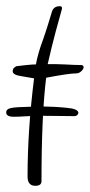

<svg xmlns="http://www.w3.org/2000/svg" viewBox="-20 -540 290 620"><path d="M94 60Q69 60 69 30Q69 -119 90 -287Q80 -289 69.5 -290.5Q59 -292 49 -294Q21 -298 21 -310Q21 -322 33 -325H32Q23 -325 35 -326.5Q47 -328 66 -330Q85 -332 96 -332Q102 -367 120 -415Q130 -444 136.5 -465.5Q143 -487 147 -500Q152 -520 173 -520Q182 -520 180 -511Q172 -483 160 -438.5Q148 -394 134 -333Q143 -333 156.5 -333Q170 -333 188 -332Q206 -331 219.5 -330.5Q233 -330 241 -330Q250 -330 250 -323Q250 -317 242.5 -310Q235 -303 226 -303Q214 -303 190 -299.5Q166 -296 129 -289Q114 -166 114 45Q114 60 94 60ZM24 -163Q0 -163 0 -177Q0 -188 15 -191Q22 -193 41.5 -194Q61 -195 83.5 -195.5Q106 -196 123 -196Q134 -196 154.5 -195Q175 -194 194 -192Q213 -190 219 -188Q233 -183 233 -176Q233 -172 229.5 -168.5Q226 -165 219 -165Q203 -165 174 -165.5Q145 -166 123 -166Q86 -166 63 -164.5Q40 -163 27 -163Z"/></svg>

Font: Square Peg
Style: Regular
Weight: 400
Designer: Robert E. Leuschke
Foundry: Robert E. Leuschke
Version: Version 1.010; ttfautohint (v1.8.4.7-5d5b)